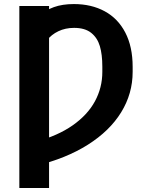

<svg xmlns="http://www.w3.org/2000/svg" viewBox="-20 -737 755 956"><path d="M224.3 199.2H76.3V-707H224.3ZM489.5 -379.1V-405.4Q489.5 -465.8 477.2 -507.3Q464.9 -548.8 433.9 -573.5Q403 -598.2 348.9 -598.2Q305.6 -598.2 270.7 -581.5Q235.8 -564.9 213 -535.6Q190.1 -506.4 180 -467.6V-659.7Q205.8 -686.3 248.2 -701.5Q290.6 -716.8 347.9 -716.8Q435 -716.8 501.1 -681Q567.2 -645.3 603.8 -575Q640.5 -504.7 640.5 -404V-379.1Q640.5 -270.7 583.2 -177.7Q525.9 -84.8 417.3 -16.3Q308.8 52.2 157.7 88.7V-31.2Q268.2 -61.2 342 -113Q415.9 -164.8 452.7 -232.7Q489.5 -300.6 489.5 -379.1Z"/></svg>

Font: Pretendard JP Variable
Style: Regular
Weight: 400
Designer: Base glyphs from Inter by Rasmus Andersson; Hangul glyphs from Noto Sans CJK(Source Han Sans) by Jang Soo-young and Kang
Foundry: Kil Hyung-jin
Version: Version 1.307;Glyphs 3.2 (3192)